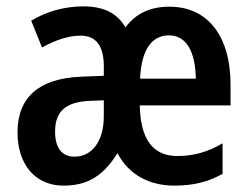

<svg xmlns="http://www.w3.org/2000/svg" viewBox="-20 -573 783 603"><path d="M512 -552C451 -552 406 -530 374 -487C348 -532 305 -553 242 -553C181 -553 124 -536 78 -508L112 -424C156 -448 196 -461 233 -461C281 -461 306 -430 306 -365V-335L232 -332C104 -326 35 -269 35 -157C35 -62 86 10 180 10C257 10 306 -23 349 -92C384 -24 450 10 527 10C589 10 634 -2 679 -27V-123C632 -95 587 -83 537 -83C460 -83 421 -136 419 -242H704V-308C704 -455 636 -552 512 -552ZM511 -462C567 -462 594 -407 595 -326H420C424 -419 458 -462 511 -462ZM258 -256 306 -258V-208C306 -128 268 -81 214 -81C176 -81 153 -106 153 -160C153 -221 184 -252 258 -256Z"/></svg>

Font: Noto Sans Arabic Cond SemBd
Style: Regular
Weight: 600
Width: 3
Designer: Monotype Design Team, Nadine Chahine, Nizar Qandah and Khaled Hosny
Foundry: Monotype Imaging Inc.
Version: Version 2.012